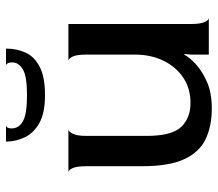

<svg xmlns="http://www.w3.org/2000/svg" viewBox="-63 -653 726 640"><g transform="rotate(-90 300.0 -333.0)"><path d="M258 10Q200 10 156.5 -10.5Q113 -31 89.5 -81.5Q66 -132 66 -222V-408Q66 -440 59.5 -454Q53 -468 46 -468H189Q182 -468 174.5 -454Q167 -440 167 -408V-208Q167 -123 197 -92Q227 -61 276 -61Q325 -61 361 -85Q397 -109 417.5 -151Q438 -193 438 -246V-408Q438 -440 431.5 -453.5Q425 -467 418 -468H540V-60Q540 -28 546.5 -14Q553 0 560 0H438V-60L440 -80L438 -82Q430 -66 407.5 -44.5Q385 -23 348 -6.5Q311 10 258 10ZM303 -546Q243 -546 209.5 -565Q176 -584 162 -614Q148 -644 148 -676H202Q199 -676 195.5 -672Q192 -668 192 -657Q192 -633 216 -619.5Q240 -606 303 -606Q366 -606 389 -620Q412 -634 412 -655Q412 -666 408.5 -671Q405 -676 402 -676H458Q458 -640 444.5 -610.5Q431 -581 397 -563.5Q363 -546 303 -546Z"/></g></svg>

Font: Red Rose
Style: Regular
Weight: 400
Designer: Jaikishan Patel
Version: Version 2.000; ttfautohint (v1.8.3)